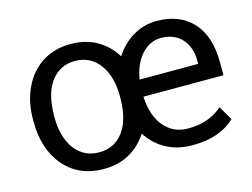

<svg xmlns="http://www.w3.org/2000/svg" viewBox="-80 -671 1068 813"><g transform="rotate(-15 454.0 -264.0)"><path d="M47.4 -269Q47.4 -347.2 76.9 -409.2Q106.4 -471.2 159.9 -504.6Q213.4 -538.1 282.7 -538.1Q349.6 -538.1 398.7 -509.5Q447.8 -481 477.5 -432.1Q509.3 -481.9 557.1 -510Q605 -538.1 659.7 -538.1Q760.7 -538.1 817.9 -476.1Q875 -414.1 875 -299.3V-242.7H524.4Q527.8 -159.7 567.9 -111.6Q607.9 -63.5 673.3 -63.5Q765.1 -63.5 823.7 -116.2L859.9 -54.7Q793 9.8 673.3 9.8Q607.4 9.8 557.4 -17.6Q507.3 -44.9 476.6 -93.8Q446.3 -45.4 397.7 -17.8Q349.1 9.8 283.7 9.8Q176.3 9.8 111.8 -64.5Q47.4 -138.7 47.4 -262.7ZM137.7 -258.3Q137.7 -168.9 176.8 -116.2Q215.8 -63.5 283.7 -63.5Q350.6 -63.5 389.6 -116Q428.7 -168.5 428.7 -269Q428.7 -357.9 389.4 -410.9Q350.1 -463.9 282.7 -463.9Q216.8 -463.9 177.2 -411.6Q137.7 -359.4 137.7 -258.3ZM659.7 -463.9Q611.3 -463.9 574.7 -424.1Q538.1 -384.3 527.3 -316.9H784.2V-329.6Q784.2 -390.6 750.7 -427.2Q717.3 -463.9 659.7 -463.9Z"/></g></svg>

Font: RobotoSquareBracket
Style: Square-Bracket
Weight: 400
Version: Version 2.137; 2017